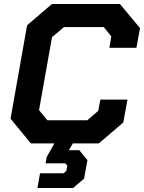

<svg xmlns="http://www.w3.org/2000/svg" viewBox="-20 -720 723 964"><path d="M529 -480 539 -537 501 -584H301L241 -533L176 -167L218 -116H418L473 -163L484 -220H620L599 -105L476 0H346L326 34H378L419 84L402 177L347 224H168L181 150H299L313 138L318 112L308 100H209L214 69L253 0H135L33 -124L116 -593L241 -700H582L683 -579L665 -480Z"/></svg>

Font: Chakra Petch
Style: Bold Italic
Weight: 700
Italic angle: -10°
Designer: Katatrad Aksorn Co.,Ltd.
Foundry: Cadson Demak Co.,Ltd.
Version: Version 1.000; ttfautohint (v1.6)